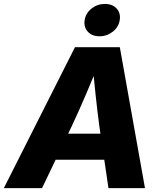

<svg xmlns="http://www.w3.org/2000/svg" viewBox="-52 -971 824 991"><path d="M-32.2 0 335 -727.5H566.4L696.3 0H507.8L460.9 -318.8Q450.2 -398.4 441.2 -483.6Q432.1 -568.8 423.8 -664.6H467.8Q428.2 -569.3 391.8 -484.1Q355.5 -398.9 317.9 -318.8L165 0ZM160.6 -146.5 183.1 -281.2H574.7L552.2 -146.5ZM461.4 -783.7Q422.9 -783.7 401.1 -807.6Q379.4 -831.5 384.8 -867.2Q390.6 -903.3 420.7 -927Q450.7 -950.7 489.3 -950.7Q528.3 -950.7 550 -927Q571.8 -903.3 565.9 -867.2Q560.5 -831.5 530.3 -807.6Q500 -783.7 461.4 -783.7Z"/></svg>

Font: Inter 24pt ExtraBold
Style: Italic
Weight: 800
Italic angle: -9.3988°
Designer: Rasmus Andersson
Foundry: rsms
Version: Version 4.001;git-66647c0bb